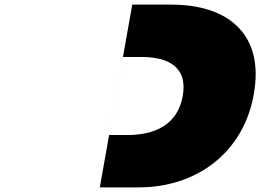

<svg xmlns="http://www.w3.org/2000/svg" viewBox="-20 -1033 1124 829"><path d="M411 -224H581C823 -224 1031 -369 1076 -627C1122 -887 963 -1013 721 -1013H551ZM451 -450 511 -787H591C702 -787 792 -747 769 -618C746 -490 642 -450 531 -450Z"/></svg>

Font: Hussar Dziwak
Style: Kur
Weight: 400
Version: Version 1.022